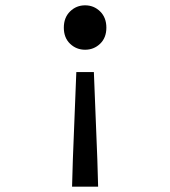

<svg xmlns="http://www.w3.org/2000/svg" viewBox="-20 -521 640 722"><path d="M251 181 254 78 267 -250H333L346 78L349 181ZM300 -334Q267 -334 243.5 -356.5Q220 -379 220 -417Q220 -455 243.5 -478Q267 -501 300 -501Q333 -501 356.5 -478Q380 -455 380 -417Q380 -379 356.5 -356.5Q333 -334 300 -334Z"/></svg>

Font: Source Code Pro Medium
Style: Regular
Weight: 500
Monospace: yes
Designer: Paul D. Hunt, Teo Tuominen
Foundry: Adobe Systems Incorporated
Version: Version 2.030;PS 1.000;hotconv 16.6.51;makeotf.lib2.5.65220